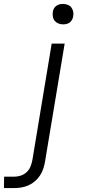

<svg xmlns="http://www.w3.org/2000/svg" viewBox="-116 -742 436 977"><path d="M-96 215 -95 157H-43Q-27 157 -10 151.5Q7 146 20 133.5Q33 121 39.5 104.5Q46 88 49 71L147 -520H213L113 81Q110 99 104 117Q98 135 87.5 151Q77 167 62 180Q47 193 29 201Q11 209 -7.5 212Q-26 215 -44 215ZM205 -618Q192 -618 181 -622.5Q170 -627 162.5 -636Q155 -645 153 -657.5Q151 -670 153 -683Q154 -691 159 -699.5Q164 -708 171.5 -713Q179 -718 187.5 -720Q196 -722 204 -722Q217 -722 228.5 -717.5Q240 -713 247 -704Q254 -695 256.5 -682.5Q259 -670 256 -657Q255 -649 250 -640.5Q245 -632 238 -627Q231 -622 222 -620Q213 -618 205 -618Z"/></svg>

Font: Iosevka Aile Light Oblique
Style: Regular
Weight: 300
Italic angle: -9°
Designer: Belleve Invis
Foundry: Belleve Invis
Version: Version 31.1.0; ttfautohint (v1.8.4)